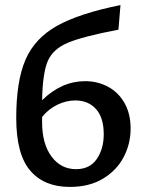

<svg xmlns="http://www.w3.org/2000/svg" viewBox="-20 -731 574 757"><path d="M495 -224Q495 -164 467.5 -111.5Q440 -59 386 -26.5Q332 6 255 6Q154 6 99 -58.5Q44 -123 44 -266Q44 -411 80.5 -495.5Q117 -580 204.5 -629Q292 -678 455 -711L447 -614Q305 -587 246.5 -562Q188 -537 168 -489.5Q148 -442 146 -336Q223 -411 316 -411Q364 -411 405 -389.5Q446 -368 470.5 -325.5Q495 -283 495 -224ZM389 -202Q389 -267 358.5 -301Q328 -335 277 -335Q241 -335 206 -318Q171 -301 146 -270V-249Q146 -164 183 -114Q220 -64 280 -64Q334 -64 361.5 -104Q389 -144 389 -202Z"/></svg>

Font: Ysabeau Infant Semibold
Style: Regular
Weight: 600
Designer: Christian Thalmann (Catharsis Fonts)
Version: Version 0.003